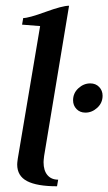

<svg xmlns="http://www.w3.org/2000/svg" viewBox="-20 -650 378 670"><path d="M120 -559Q58 -564 57 -564L61 -587Q80 -587 139 -608.5Q198 -630 221 -630L134 -106Q132 -90 132 -84Q132 -55 145.5 -39Q159 -23 183 -23L179 0Q109 0 74.5 -18Q40 -36 40 -76Q40 -82 42 -96ZM235 -300Q235 -325 253.5 -342Q272 -359 295 -359Q314 -359 326 -346.5Q338 -334 338 -316Q338 -291 319.5 -274Q301 -257 278 -257Q259 -257 247 -269.5Q235 -282 235 -300Z"/></svg>

Font: Judson
Style: Italic
Weight: 400
Italic angle: -9.5°
Version: Version 20110429